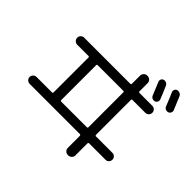

<svg xmlns="http://www.w3.org/2000/svg" viewBox="-200 -1090 1400 1400"><g transform="rotate(45 500.0 -390.0)"><path d="M764.6 -822.3Q777.3 -826.2 790 -820.8Q802.7 -815.4 807.6 -802.7Q832 -748 848.6 -705.1Q853.5 -693.4 848.1 -681.6Q842.8 -669.9 831.1 -666Q818.4 -662.1 806.6 -667.5Q794.9 -672.9 790 -684.6Q759.8 -758.8 749 -784.2Q744.1 -794.9 748.5 -806.6Q752.9 -818.4 764.6 -822.3ZM931.6 -819.3Q942.4 -795.9 974.6 -716.8Q978.5 -705.1 973.1 -693.8Q967.8 -682.6 956.1 -678.7Q943.4 -674.8 931.2 -680.2Q918.9 -685.5 914.1 -699.2Q888.7 -764.6 872.1 -799.8Q867.2 -810.5 871.6 -822.8Q876 -835 887.7 -838.9Q900.4 -842.8 913.6 -836.9Q926.8 -831.1 931.6 -819.3ZM341.8 -549.8V-190.4Q341.8 -182.6 349.6 -181.6H613.3Q622.1 -181.6 622.1 -190.4V-549.8Q622.1 -557.6 613.3 -557.6H349.6Q341.8 -557.6 341.8 -549.8ZM95.7 -110.4Q81.1 -110.4 70.3 -120.6Q59.6 -130.9 59.6 -146Q59.6 -161.1 70.3 -171.4Q81.1 -181.6 95.7 -181.6H254.9Q262.7 -181.6 262.7 -190.4V-549.8Q262.7 -557.6 254.9 -557.6H138.7Q124 -557.6 113.3 -568.4Q102.5 -579.1 102.5 -594.2Q102.5 -609.4 113.3 -619.6Q124 -629.9 138.7 -629.9H613.3Q622.1 -629.9 622.1 -638.7V-720.7Q622.1 -737.3 632.8 -748.5Q643.6 -759.8 660.6 -759.8Q677.7 -759.8 689 -749Q700.2 -738.3 700.2 -720.7V-638.7Q700.2 -629.9 709 -629.9H840.8Q855.5 -629.9 866.2 -619.6Q877 -609.4 877 -594.2Q877 -579.1 866.7 -568.4Q856.4 -557.6 840.8 -557.6H709Q700.2 -557.6 700.2 -549.8V-190.4Q700.2 -182.6 709 -181.6H877.9Q892.6 -181.6 902.8 -171.4Q913.1 -161.1 913.1 -146Q913.1 -130.9 902.8 -120.6Q892.6 -110.4 877.9 -110.4H709Q700.2 -110.4 700.2 -100.6V21.5Q700.2 38.1 689 48.8Q677.7 59.6 660.6 59.6Q643.6 59.6 632.8 48.8Q622.1 38.1 622.1 21.5V-100.6Q622.1 -109.4 613.3 -110.4Z"/></g></svg>

Font: Rounded Mgen+ 1mn regular
Style: Regular
Weight: 400
Designer: [Source Han Sans]
Ryoko NISHIZUKA  (kana & ideographs); Paul D. Hunt (Latin, Greek & Cyrillic); Wenlong ZHANG  (bopomofo
Version: Version 1.059.20150602